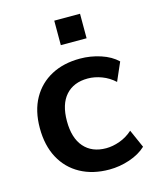

<svg xmlns="http://www.w3.org/2000/svg" viewBox="-109 -790 723 878"><g transform="rotate(-15 252.0 -351.5)"><path d="M300 10Q222 10 163.5 -22Q105 -54 73 -113.5Q41 -173 41 -255Q41 -337 73.5 -395Q106 -453 164 -484Q222 -515 300 -515Q350 -515 397.5 -499.5Q445 -484 475 -455L437 -368Q410 -393 376.5 -405.5Q343 -418 311 -418Q244 -418 206.5 -376Q169 -334 169 -254Q169 -174 206.5 -131Q244 -88 311 -88Q342 -88 375.5 -100Q409 -112 437 -137L475 -51Q444 -22 396.5 -6Q349 10 300 10ZM232 -597V-713H354V-597Z"/></g></svg>

Font: Mulish ExtraLight
Style: Regular
Weight: 200
Designer: Vernon Adams
Foundry: Vernon Adams
Version: Version 3.603